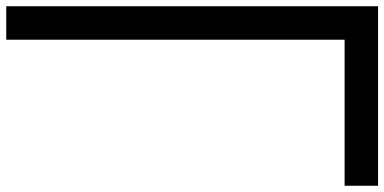

<svg xmlns="http://www.w3.org/2000/svg" viewBox="-20 -594 1229 614"><path d="M1082 0V-467H0V-574H1189V0Z"/></svg>

Font: Joscelyn
Style: Regular
Weight: 400
Designer: Peter S. Baker
Version: Version 1.012